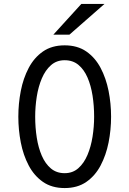

<svg xmlns="http://www.w3.org/2000/svg" viewBox="-20 -942 656 974"><path d="M308 12Q243 12 198 -19.2Q153 -50.5 125.5 -102.8Q98 -155 85.5 -219.2Q73 -283.5 73 -350Q73 -416.5 85.5 -480.8Q98 -545 125.5 -597.2Q153 -649.5 198 -680.8Q243 -712 308 -712Q373 -712 418 -680.8Q463 -649.5 490.5 -597.2Q518 -545 530.8 -480.8Q543.5 -416.5 543.5 -350Q543.5 -283.5 530.8 -219.2Q518 -155 490.5 -102.8Q463 -50.5 418 -19.2Q373 12 308 12ZM308 -63.5Q349 -63.5 377.5 -88.8Q406 -114 423.8 -156Q441.5 -198 449.5 -248.8Q457.5 -299.5 457.5 -350Q457.5 -405.5 449.5 -456.8Q441.5 -508 424 -548.5Q406.5 -589 378 -612.8Q349.5 -636.5 308 -636.5Q267 -636.5 238.5 -611.2Q210 -586 192.2 -544.2Q174.5 -502.5 166.5 -451.8Q158.5 -401 158.5 -350Q158.5 -295 166.5 -243.8Q174.5 -192.5 192.2 -151.8Q210 -111 238.5 -87.2Q267 -63.5 308 -63.5ZM250.5 -766 392.5 -922H510L332 -766Z"/></svg>

Font: Overpass Mono Light
Style: Regular
Weight: 400
Monospace: yes
Version: Version 4.000